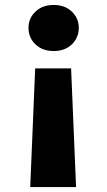

<svg xmlns="http://www.w3.org/2000/svg" viewBox="-20 -592 432 775"><path d="M122 -316H267L287 163H102ZM298 -480Q298 -440 270 -413Q242 -386 197 -386Q151 -386 123 -413Q95 -440 95 -480Q95 -518 123 -545Q151 -572 197 -572Q242 -572 270 -545Q298 -518 298 -480Z"/></svg>

Font: SVN-Poppins
Style: Bold
Weight: 700
Designer: Ninad Kale (Devanagari), Jonny Pinhorn (Latin)
Foundry: Indian Type Foundry
Version: Version 3.200;PS 1.000;hotconv 16.6.54;makeotf.lib2.5.65590